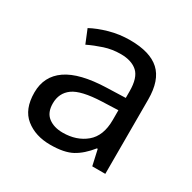

<svg xmlns="http://www.w3.org/2000/svg" viewBox="-128 -675 818 816"><g transform="rotate(30 280.5 -267.5)"><path d="M288 -545Q386 -545 433 -502Q480 -459 480 -365V0H416L399 -76H395Q360 -32 321.5 -11Q283 10 215 10Q142 10 94 -28.5Q46 -67 46 -149Q46 -229 109 -272.5Q172 -316 303 -320L394 -323V-355Q394 -422 365 -448Q336 -474 283 -474Q241 -474 203 -461.5Q165 -449 132 -433L105 -499Q140 -518 188 -531.5Q236 -545 288 -545ZM314 -259Q214 -255 175.5 -227Q137 -199 137 -148Q137 -103 164.5 -82Q192 -61 235 -61Q303 -61 348 -98.5Q393 -136 393 -214V-262Z"/></g></svg>

Font: Noto Sans Balinese
Style: Regular
Weight: 400
Designer: Aditya Bayu, David Williams
Foundry: David Williams
Version: Version 2.003